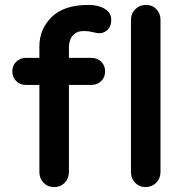

<svg xmlns="http://www.w3.org/2000/svg" viewBox="-20 -760 747 780"><path d="M340 -740Q362 -740 383 -734Q404 -728 418 -714.5Q432 -701 432 -679Q432 -654 417.5 -639.5Q403 -625 384 -625Q375 -625 357 -629.5Q339 -634 322 -634Q297 -634 283.5 -623Q270 -612 265 -597.5Q260 -583 260 -572V-61Q260 -35 243 -17.5Q226 0 200 0Q174 0 157 -17.5Q140 -35 140 -61V-571Q140 -642 190 -691Q240 -740 340 -740ZM351 -525Q375 -525 391 -509.5Q407 -494 407 -470Q407 -446 391 -430.5Q375 -415 351 -415H86Q62 -415 46 -430.5Q30 -446 30 -470Q30 -494 46 -509.5Q62 -525 86 -525ZM632 -61Q632 -35 614.5 -17.5Q597 0 571 0Q546 0 529 -17.5Q512 -35 512 -61V-679Q512 -705 529.5 -722.5Q547 -740 573 -740Q599 -740 615.5 -722.5Q632 -705 632 -679Z"/></svg>

Font: zvoove
Style: Bold
Weight: 700
Designer: Vernon Adams (Nunito) & Andrew Paglinawan (Quicksand)
Foundry: zvoove
Version: Version 3.006